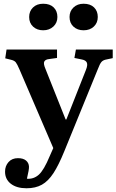

<svg xmlns="http://www.w3.org/2000/svg" viewBox="-20 -777 623 1027"><path d="M122 230Q69 230 38 206Q7 182 7 141Q7 111 25.5 90Q44 69 76 69Q104 69 119 81.5Q134 94 135 114Q136 129 124 179Q160 182 187.5 157.5Q215 133 246 58L265 15L84 -406Q72 -434 64.5 -443.5Q57 -453 40 -457L8 -465L15 -512H285V-467L242 -461Q223 -459 217 -448Q211 -437 223 -409L331 -138H335L440 -404Q450 -429 444.5 -442Q439 -455 417 -459L378 -467L386 -512H583V-466L550 -459Q532 -456 523 -446Q514 -436 502 -404L324 32Q294 106 266 149Q238 192 204 211Q170 230 122 230ZM427 -615Q394 -615 373 -634.5Q352 -654 352 -686Q352 -717 373 -737Q394 -757 427 -757Q463 -757 483 -737.5Q503 -718 503 -686Q503 -655 482 -635Q461 -615 427 -615ZM211 -615Q178 -615 157 -634.5Q136 -654 136 -686Q136 -717 156.5 -737Q177 -757 211 -757Q247 -757 267 -737.5Q287 -718 287 -686Q287 -655 265.5 -635Q244 -615 211 -615Z"/></svg>

Font: Literata 36pt SemiBold
Style: Regular
Weight: 600
Designer: Latin by Veronika Burian and Jose Scaglione. Greek by Irene Vlachou. Cyrillic by Vera Evstafieva.
Foundry: TypeTogether
Version: Version 3.002